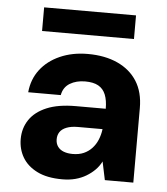

<svg xmlns="http://www.w3.org/2000/svg" viewBox="-51 -735 691 793"><g transform="rotate(5 294.5 -338.5)"><path d="M236 12Q173 12 132 -8.5Q91 -29 71 -63Q51 -97 51 -139Q51 -184 74.5 -219Q98 -254 145.5 -274Q193 -294 266 -294H390Q390 -329 380.5 -352.5Q371 -376 350.5 -387.5Q330 -399 296 -399Q259 -399 232.5 -383Q206 -367 200 -334H65Q70 -388 100.5 -428Q131 -468 182 -490.5Q233 -513 297 -513Q368 -513 420.5 -489Q473 -465 501.5 -420Q530 -375 530 -309V0H412L396 -76Q386 -56 370.5 -40.5Q355 -25 335 -13Q315 -1 290.5 5.5Q266 12 236 12ZM270 -96Q296 -96 315.5 -104.5Q335 -113 349.5 -128.5Q364 -144 372.5 -164.5Q381 -185 384 -208V-209H282Q254 -209 235 -201.5Q216 -194 207.5 -181Q199 -168 199 -151Q199 -133 208 -120.5Q217 -108 233 -102Q249 -96 270 -96ZM100 -591V-689H481V-591Z"/></g></svg>

Font: DM Sans 18pt ExtraBold
Style: Regular
Weight: 800
Designer: Colophon Foundry, Jonny Pinhorn
Foundry: Colophon Foundry
Version: Version 4.004;gftools[0.9.30]